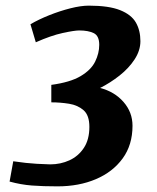

<svg xmlns="http://www.w3.org/2000/svg" viewBox="-20 -650 556 681"><path d="M184 11Q132 11 93 8Q54 5 14 -6L27 -78Q74 -71 110.5 -69Q147 -67 158 -67Q195 -67 226.5 -81.5Q258 -96 277.5 -125.5Q297 -155 297 -200Q297 -241 276.5 -259Q256 -277 225 -282Q194 -287 162 -287V-349Q229 -358 266 -380Q303 -402 317.5 -431.5Q332 -461 332 -491Q332 -523 312.5 -532.5Q293 -542 261 -542Q244 -542 202.5 -533Q161 -524 107 -500L88 -564Q117 -581 154.5 -596Q192 -611 229.5 -620.5Q267 -630 295 -630Q366 -630 406 -614Q446 -598 462 -570Q478 -542 478 -504Q478 -471 457.5 -439.5Q437 -408 404 -382Q371 -356 335 -338Q386 -325 418 -288.5Q450 -252 450 -204Q450 -136 415 -88Q380 -40 320 -14.5Q260 11 184 11Z"/></svg>

Font: Manuale ExtraBold
Style: Italic
Weight: 800
Italic angle: -11°
Designer: Eduardo Tunni / Pablo Cosgaya
Foundry: Eduardo Tunni / Pablo Cosgaya
Version: Version 1.002